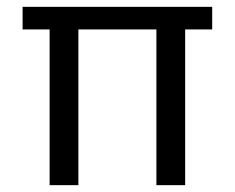

<svg xmlns="http://www.w3.org/2000/svg" viewBox="-20 -541 686 561"><path d="M125 0V-455H46V-521H600V-455H521V0H437V-455H209V0Z"/></svg>

Font: DM Sans 10pt
Style: Regular
Weight: 400
Version: Version 4.004;gftools[0.9.30]